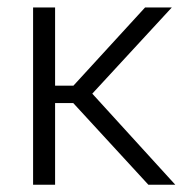

<svg xmlns="http://www.w3.org/2000/svg" viewBox="-20 -508 522 528"><path d="M388 0 181.5 -224.5H121.5V-272.5H182L379 -487.5H452.5L226 -242V-259L462 0ZM71 0V-487.5H131.5V0Z"/></svg>

Font: Anek Latin Light
Style: Regular
Weight: 300
Designer: Yesha Goshar
Foundry: Ek Type
Version: Version 1.003